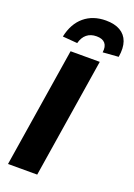

<svg xmlns="http://www.w3.org/2000/svg" viewBox="-173 -997 743 1063"><g transform="rotate(20 198.5 -466.0)"><path d="M20 0 132 -705H304L192 0ZM151 -760 64 -767Q81 -847 132 -889.5Q183 -932 259 -932Q310 -932 343 -913Q376 -894 389 -857.5Q402 -821 393 -767L301 -760Q306 -795 290.5 -813.5Q275 -832 240 -832Q205 -832 182.5 -813.5Q160 -795 151 -760Z"/></g></svg>

Font: Nunito Sans 10pt Condensed Black
Style: Italic
Weight: 900
Width: 3
Italic angle: -9°
Designer: Vernon Adams
Foundry: Vernon Adams
Version: Version 3.101;gftools[0.9.27]